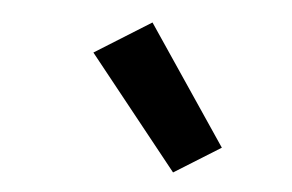

<svg xmlns="http://www.w3.org/2000/svg" viewBox="-33 -859 566 372"><g transform="rotate(5 250.0 -673.0)"><path d="M315 -530 141 -748 250 -816 405 -586Z"/></g></svg>

Font: Iosevka Extrabold Oblique
Style: Regular
Weight: 800
Italic angle: -9°
Monospace: yes
Designer: Belleve Invis
Foundry: Belleve Invis
Version: Version 32.5.0; ttfautohint (v1.8.4)